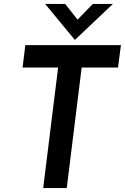

<svg xmlns="http://www.w3.org/2000/svg" viewBox="-20 -958 636 978"><path d="M596 -728 581 -614H396L320 0H200L276 -614H95L109 -728ZM555 -938 362 -755H361L210 -938H312L375 -858L453 -938Z"/></svg>

Font: Josefin Sans SemiBold
Style: Italic
Weight: 600
Italic angle: -7°
Designer: Santiago Orozco
Foundry: Typemade
Version: Version 2.000